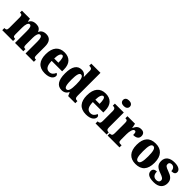

<svg xmlns="http://www.w3.org/2000/svg" viewBox="338 -2239 3714 3714"><g transform="rotate(45 2195.0 -381.5)"><path d="M12 0H308V-58H305C266 -58 249 -67 249 -122V-305C249 -385 266 -457 309 -457C350 -457 361 -408 361 -323V0H589V-58H585C546 -58 533 -67 533 -128V-316C533 -392 552 -457 595 -457C635 -457 649 -408 649 -323V0H877V-58H873C834 -58 821 -67 821 -128V-358C821 -493 765 -550 668 -550C591 -550 547 -515 528 -468H523C503 -524 462 -550 395 -550C309 -550 272 -515 250 -469H245L233 -536H14V-483H17C56 -483 77 -474 77 -418V-125C77 -67 55 -58 16 -58H12Z M1181 10C1323 10 1377 -54 1377 -111C1377 -135 1360 -152 1339 -158C1319 -107 1286 -69 1225 -69C1149 -69 1110 -126 1108 -256H1394V-308C1394 -467 1309 -550 1170 -550C1020 -550 934 -453 934 -265C934 -91 1014 10 1181 10ZM1225 -323H1110C1110 -426 1137 -482 1175 -482C1210 -482 1225 -423 1225 -323Z M1642 10C1710 10 1752 -21 1779 -73H1784L1815 0H2010V-58H2002C1959 -58 1939 -75 1939 -137V-760H1688V-703H1696C1734 -703 1766 -696 1766 -642V-590C1766 -551 1766 -508 1768 -478H1763C1739 -518 1704 -548 1639 -548C1527 -548 1461 -460 1461 -267C1461 -75 1527 10 1642 10ZM1696 -68C1652 -68 1635 -135 1635 -268C1635 -400 1652 -472 1697 -472C1750 -472 1766 -400 1766 -269C1766 -136 1750 -68 1696 -68Z M2307 10C2449 10 2503 -54 2503 -111C2503 -135 2486 -152 2465 -158C2445 -107 2412 -69 2351 -69C2275 -69 2236 -126 2234 -256H2520V-308C2520 -467 2435 -550 2296 -550C2146 -550 2060 -453 2060 -265C2060 -91 2140 10 2307 10ZM2351 -323H2236C2236 -426 2263 -482 2301 -482C2336 -482 2351 -423 2351 -323Z M2711 -623C2762 -623 2805 -648 2805 -698C2805 -750 2762 -773 2711 -773C2658 -773 2618 -750 2618 -698C2618 -648 2658 -623 2711 -623ZM2564 0H2867V-58H2857C2824 -58 2801 -73 2801 -128V-536H2557V-479H2574C2605 -479 2630 -463 2630 -412V-131C2630 -74 2607 -58 2574 -58H2564Z M2894 0H3219V-58H3187C3154 -58 3134 -66 3134 -125V-277C3134 -358 3156 -442 3198 -442C3231 -442 3236 -412 3236 -357C3314 -357 3367 -385 3367 -454C3367 -508 3340 -548 3271 -548C3202 -548 3161 -516 3131 -440H3127L3108 -536H2901V-479H2905C2944 -479 2961 -470 2961 -411V-130C2961 -67 2938 -58 2898 -58H2894Z M3662 10C3825 10 3910 -82 3910 -270C3910 -458 3817 -550 3665 -550C3502 -550 3417 -458 3417 -270C3417 -82 3510 10 3662 10ZM3664 -58C3611 -58 3593 -131 3593 -270C3593 -410 3610 -482 3663 -482C3716 -482 3735 -410 3735 -270C3735 -131 3717 -58 3664 -58Z M4161 10C4299 10 4369 -61 4369 -168C4369 -270 4304 -309 4209 -343C4126 -372 4104 -390 4104 -431C4104 -466 4130 -485 4166 -485C4214 -485 4252 -450 4252 -384C4319 -384 4349 -407 4349 -453C4349 -501 4302 -549 4181 -549C4056 -549 3974 -496 3974 -383C3974 -284 4027 -242 4135 -204C4207 -178 4241 -159 4241 -118C4241 -85 4220 -56 4163 -56C4104 -56 4061 -94 4061 -182C4010 -182 3968 -162 3968 -106C3968 -41 4012 10 4161 10Z"/></g></svg>

Font: Noto Serif Sinhala Condensed Black
Style: Regular
Weight: 900
Width: 3
Designer: Jelle Bosma - Monotype Design Team
Foundry: Monotype Imaging Inc.
Version: Version 2.007